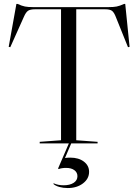

<svg xmlns="http://www.w3.org/2000/svg" viewBox="-20 -726 703 972"><path d="M289 -16 181 -8V0H474V-8L366 -16V-679H512Q536 -679 546.5 -671.5Q557 -664 566 -641L628 -487L636 -489L614 -706H608Q586 -696 570.5 -693Q555 -690 531 -690H146Q122 -690 106.5 -693Q91 -696 69 -706H63L24 -489L32 -487L101 -641Q111 -664 122 -671.5Q133 -679 157 -679H289ZM323 226Q369 226 400 202.5Q431 179 431 144Q431 112 404.5 92Q378 72 336 72Q318 72 309 74L341 -1H329L274 127L277 130Q292 124 315 124Q341 124 356.5 135.5Q372 147 372 166Q372 187 353 199.5Q334 212 302 212Q274 212 252 202L250 205Q261 215 280.5 220.5Q300 226 323 226Z"/></svg>

Font: Libre Caslon Display
Style: Regular
Weight: 400
Designer: Pablo Impallari, Rodrigo Fuenzalida
Foundry: Pablo Impallari, Rodrigo Fuenzalida
Version: Version 1.100; ttfautohint (v1.6) -l 8 -r 50 -G 200 -x 14 -D